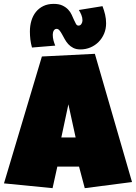

<svg xmlns="http://www.w3.org/2000/svg" viewBox="-36 -975 696 984"><path d="M640.6 -42 398.4 -10.7 369.1 -121.1H257.8L233.4 -10.7L-15.6 -35.2L178.7 -685.5L450.2 -699.2ZM351.6 -270.5 314.5 -440.4 278.3 -270.5ZM507.8 -855.5Q507.8 -827.1 497.6 -802.7Q487.3 -778.3 469.5 -760.3Q451.7 -742.2 427.5 -731.9Q403.3 -721.7 376 -721.7Q354.5 -721.7 339.4 -729.5Q324.2 -737.3 313.7 -749Q303.2 -760.7 295.7 -774.4Q288.1 -788.1 281.7 -799.8Q275.4 -811.5 268.8 -819.3Q262.2 -827.1 253.9 -827.1Q248.5 -827.1 244.6 -824Q240.7 -820.8 238.5 -816.4Q236.3 -812 235.4 -806.6Q234.4 -801.3 234.4 -796.9Q234.4 -782.2 238 -768.3Q241.7 -754.4 247.1 -741.2L127.9 -731.4Q122.1 -752 119.6 -772.7Q117.2 -793.5 117.2 -813.5Q117.2 -843.3 125 -869.1Q132.8 -895 148.2 -914.1Q163.6 -933.1 186.3 -944.1Q209 -955.1 239.3 -955.1Q266.1 -955.1 283.7 -946.8Q301.3 -938.5 313 -926.3Q324.7 -914.1 331.3 -899.4Q337.9 -884.8 343.3 -872.6Q348.6 -860.4 353.5 -852.1Q358.4 -843.8 366.2 -843.8Q376 -843.8 381.3 -852.5Q386.7 -861.3 386.7 -870.1Q386.7 -884.8 380.9 -898.7Q375 -912.6 368.2 -923.8L489.3 -943.4Q497.6 -921.9 502.7 -900.1Q507.8 -878.4 507.8 -855.5Z"/></svg>

Font: Luckiest Guy RUS-BEL-UKR
Style: Regular
Weight: 400
Designer: Astigmatic (AOETI)
Foundry: Astigmatic (AOETI)
Version: Version 1.00 March 11, 2019, initial release